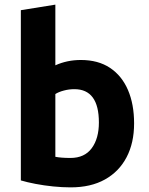

<svg xmlns="http://www.w3.org/2000/svg" viewBox="-20 -796 644 829"><path d="M285 13Q249 13 209.5 9Q170 5 133.5 -2Q97 -9 70 -17V-752L219 -776V-514Q270 -537 329 -537Q404 -537 455 -503Q506 -469 532.5 -407.5Q559 -346 559 -263Q559 -179 526.5 -117Q494 -55 433 -21Q372 13 285 13ZM284 -114Q345 -114 376 -156Q407 -198 407 -267Q407 -411 301 -411Q278 -411 255.5 -405Q233 -399 219 -390V-119Q244 -114 284 -114Z"/></svg>

Font: Ubuntu Sans ExtraBold
Style: Regular
Weight: 800
Designer: Dalton Maag Ltd
Foundry: Dalton Maag Ltd
Version: Version 1.006; ttfautohint (v1.8.4.7-5d5b)